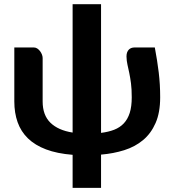

<svg xmlns="http://www.w3.org/2000/svg" viewBox="-20 -746 841 932"><path d="M470.5 -725.5V-101Q506.5 -105.5 534.2 -116.2Q562 -127 581 -147.2Q600 -167.5 609.8 -198.2Q619.5 -229 619.5 -273.5Q619.5 -314 615.8 -342Q612 -370 607.5 -391.8Q603 -413.5 598.8 -431.8Q594.5 -450 594 -472Q594 -484 597.2 -492.2Q600.5 -500.5 606 -505.8Q611.5 -511 618.2 -513.2Q625 -515.5 632 -515.5H731.5Q737.5 -483.5 742.2 -453.8Q747 -424 750.5 -394.5Q754 -365 755.8 -335Q757.5 -305 757.5 -273.5Q757.5 -199.5 735.2 -148.8Q713 -98 674.2 -65.8Q635.5 -33.5 583 -17Q530.5 -0.5 470.5 4.5V166H332.5V5.5Q257 -0.5 203.5 -20.8Q150 -41 115.8 -74.2Q81.5 -107.5 65.5 -152.8Q49.5 -198 49.5 -253.5V-515.5H145Q153.5 -515.5 161 -510.5Q168.5 -505.5 174.2 -498Q180 -490.5 183.5 -481.5Q187 -472.5 187 -464.5V-253.5Q187 -187 224.8 -150.2Q262.5 -113.5 332.5 -102.5V-725.5Z"/></svg>

Font: Lato Heavy
Style: Regular
Weight: 800
Designer: Lukasz Dziedzic
Foundry: tyPoland Lukasz Dziedzic
Version: Version 2.007; 2014-02-27